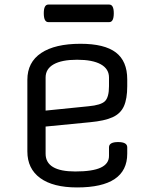

<svg xmlns="http://www.w3.org/2000/svg" viewBox="-20 -807 678 842"><path d="M538 -459V-429Q538 -374 523.5 -341.5Q509 -309 474 -293Q439 -277 375 -271L180 -252V-133Q180 -55 310 -55Q386 -55 422 -72Q458 -89 458 -123V-161Q458 -184 498 -184Q538 -184 538 -161V-133Q538 15 318 15Q213 15 156.5 -26Q100 -67 100 -143V-457Q100 -534 160.5 -574.5Q221 -615 333 -615Q438 -615 488 -577Q538 -539 538 -459ZM180 -467V-322L368 -341Q423 -346 440.5 -363.5Q458 -381 458 -429V-467Q458 -505 422 -525Q386 -545 318 -545Q251 -545 215.5 -525Q180 -505 180 -467ZM192 -787H459Q479 -787 479 -749Q479 -710 459 -710H192Q172 -710 172 -749Q172 -787 192 -787Z"/></svg>

Font: Offside
Style: Regular
Weight: 400
Designer: Eduardo Rodriguez Tunni
Foundry: Eduardo Rodriguez Tunni
Version: Version 1.002; ttfautohint (v1.8.4.7-5d5b);gftools[0.9.23]